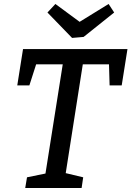

<svg xmlns="http://www.w3.org/2000/svg" viewBox="-20 -947 662 967"><path d="M67 -517 96 -700H622L593 -517H532L529 -623H397L311 -75L399 -54L391 0H107L116 -54L209 -73L296 -623H162L128 -517ZM381 -837 527 -927 555 -884 401 -761 343 -756 219 -884 259 -927Z"/></svg>

Font: Bitter Pro Medium
Style: Italic
Weight: 500
Italic angle: -9°
Designer: Sol Matas, and Bitter project Authors
Foundry: Sol Matas
Version: Version 1.010